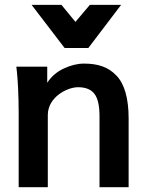

<svg xmlns="http://www.w3.org/2000/svg" viewBox="-20 -778 638 798"><path d="M178.7 0V-299.8C178.7 -374.5 259.3 -415.5 304.2 -415.5C335.9 -415.5 358.9 -406.2 372.6 -387.7C386.7 -369.6 393.6 -338.4 393.6 -293.9V0H514.6V-285.6C514.6 -371.1 496.6 -431.2 462.9 -464.8C429.7 -499.5 387.2 -513.7 329.1 -513.7C302.2 -513.7 273.9 -506.8 245.1 -493.2C216.3 -480 193.4 -460 176.3 -434.1V-501H47.9L50.3 -479.5C51.8 -465.3 53.7 -442.4 55.2 -410.6C56.6 -378.9 57.6 -345.7 57.6 -310.1V0ZM347.2 -578.6 483.4 -757.8H353.5L293.5 -687L235.4 -757.8H111.3L248.5 -578.6Z"/></svg>

Font: Ride
Style: Bold
Weight: 700
Version: Version 3.000